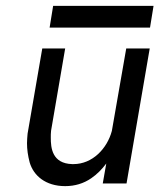

<svg xmlns="http://www.w3.org/2000/svg" viewBox="-20 -625 549 654"><path d="M149 -531H491L503 -605H161ZM330 0H411L490 -460H410L361 -179C345 -119 295 -66 230 -66C229 -66 227 -66 226 -66C157 -68 153 -122 153 -156C153 -164 153 -172 154 -180L202 -460H124L74 -170C73 -159 72 -147 72 -137C72 -116 75 -95 81 -72C94 -27 135 9 202 9C235 9 265 0 291 -18C310 -31 327 -48 342 -68Z"/></svg>

Font: Jost
Style: Italic
Weight: 400
Italic angle: -5°
Version: Version 3.710